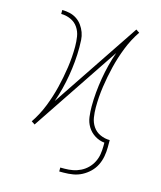

<svg xmlns="http://www.w3.org/2000/svg" viewBox="-106 -598 712 850"><g transform="rotate(15 250.0 -173.5)"><path d="M246 174V156H266Q285 156 303.5 152.5Q322 149 339 140.5Q356 132 369.5 118.5Q383 105 391.5 88Q400 71 403 52.5Q406 34 406 15V-1Q383 -3 362 -16Q341 -29 328.5 -49.5Q316 -70 313 -94Q310 -118 310 -141Q310 -174 313 -206.5Q316 -239 321.5 -271.5Q327 -304 335 -335.5Q343 -367 354 -398L87 1H86L79 -4L71 -9Q98 -49 116 -94.5Q134 -140 145.5 -187Q157 -234 164 -282Q171 -330 171 -378Q171 -401 167.5 -423.5Q164 -446 151.5 -464.5Q139 -483 118 -492.5Q97 -502 74 -502V-520Q92 -520 109 -516Q126 -512 140.5 -502.5Q155 -493 165.5 -478.5Q176 -464 182 -447.5Q188 -431 189 -413.5Q190 -396 190 -379Q190 -346 187 -313.5Q184 -281 178.5 -248.5Q173 -216 165 -184.5Q157 -153 146 -122L413 -521H414L421 -516L429 -511Q402 -471 384 -425.5Q366 -380 354.5 -333Q343 -286 336 -238Q329 -190 329 -142Q329 -119 332.5 -96.5Q336 -74 348.5 -55.5Q361 -37 382 -27.5Q403 -18 426 -18V15Q426 36 422 57.5Q418 79 408.5 98Q399 117 383.5 132Q368 147 349 157Q330 167 309 170.5Q288 174 266 174Z"/></g></svg>

Font: Iosevka Curly Slab Thin
Style: Regular
Weight: 100
Monospace: yes
Designer: Belleve Invis
Foundry: Belleve Invis
Version: Version 22.1.2; ttfautohint (v1.8.4)